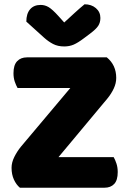

<svg xmlns="http://www.w3.org/2000/svg" viewBox="-20 -877 600 897"><path d="M78 -192 429 -609H479Q523 -573 523 -513Q523 -488 511.5 -463.5Q500 -439 482 -417L134 0H73Q56 -14 45 -38Q34 -62 34 -93Q34 -118 47 -144Q60 -170 78 -192ZM93 0 185 -143H511Q518 -131 524 -113Q530 -95 530 -73Q530 -35 513.5 -17.5Q497 0 468 0ZM447 -609 374 -466H62Q55 -478 49 -495.5Q43 -513 43 -535Q43 -573 60 -591Q77 -609 106 -609ZM280 -772Q305 -795 329 -817Q353 -839 375 -857Q407 -857 428 -839Q449 -821 449 -793Q449 -772 439 -756.5Q429 -741 401 -720L373 -699Q344 -677 324 -668.5Q304 -660 280 -660Q250 -660 228 -671.5Q206 -683 186 -701L103 -776Q103 -813 120.5 -833.5Q138 -854 170 -854Q190 -854 207.5 -843.5Q225 -833 253 -802Z"/></svg>

Font: Baloo Bhaijaan 2 ExtraBold
Style: Regular
Weight: 800
Designer: Sanskriti Dholi, Noopur Datye and Ek Type
Foundry: Ek Type
Version: Version 1.701